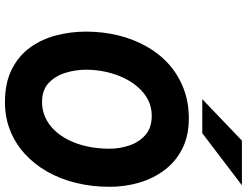

<svg xmlns="http://www.w3.org/2000/svg" viewBox="-128 -832 973 756"><g transform="rotate(90 358.0 -454.5)"><path d="M383 12Q307 12 253.8 -14.8Q200.5 -41.5 167.8 -86.8Q135 -132 120 -189.2Q105 -246.5 105 -307Q105 -374 120 -434.8Q135 -495.5 163.8 -546.2Q192.5 -597 234.2 -634Q276 -671 329.5 -691.5Q383 -712 447 -712Q515.5 -712 566.2 -686.2Q617 -660.5 650.2 -616.2Q683.5 -572 699.8 -516.2Q716 -460.5 716 -400Q716 -329.5 700.5 -267Q685 -204.5 655.8 -153.5Q626.5 -102.5 585.2 -65.2Q544 -28 493 -8Q442 12 383 12ZM382 -134Q414 -134 442 -146.5Q470 -159 492.8 -182.5Q515.5 -206 532 -239Q548.5 -272 557.2 -312.5Q566 -353 566 -400Q566 -439.5 553.2 -477.8Q540.5 -516 512 -541Q483.5 -566 436 -566Q403 -566 375 -552Q347 -538 324.8 -513Q302.5 -488 287 -455.2Q271.5 -422.5 263.2 -384.5Q255 -346.5 255 -307Q255 -266 267.2 -226.2Q279.5 -186.5 307.2 -160.2Q335 -134 382 -134ZM371 -765 534 -921H710L505 -765Z"/></g></svg>

Font: Overpass Black
Style: Italic
Weight: 900
Italic angle: -10°
Designer: Delve Withrington, Dave Bailey, Thomas Jockin
Foundry: Delve Fonts LLC
Version: Version 4.000